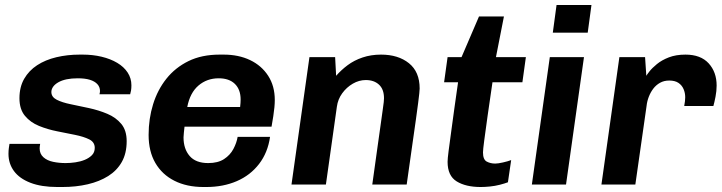

<svg xmlns="http://www.w3.org/2000/svg" viewBox="-20 -740 2896 770"><path d="M210 10Q146 10 102 -7Q58 -24 36 -54Q14 -84 14 -123Q14 -136 15.5 -146.5Q17 -157 18 -163H141Q140 -156 139.5 -152.5Q139 -149 139 -145Q139 -123 154 -109.5Q169 -96 193 -91Q217 -86 243 -86Q262 -86 282.5 -89Q303 -92 320 -99Q337 -106 348.5 -117.5Q360 -129 360 -147Q360 -170 338 -181Q316 -192 281.5 -199Q247 -206 209 -213.5Q171 -221 136.5 -235Q102 -249 80 -275.5Q58 -302 58 -346Q58 -391 77 -424Q96 -457 129 -478.5Q162 -500 206 -510.5Q250 -521 300 -521H312Q352 -521 387.5 -512.5Q423 -504 450 -488Q477 -472 492 -449Q507 -426 507 -398Q507 -386 505.5 -377Q504 -368 502 -362H379Q380 -365 380.5 -369Q381 -373 381 -375Q381 -391 370.5 -402.5Q360 -414 340.5 -420Q321 -426 292 -426Q267 -426 247.5 -422Q228 -418 214 -410Q200 -402 193 -392Q186 -382 186 -371Q186 -351 207.5 -340Q229 -329 263.5 -322Q298 -315 337 -306.5Q376 -298 410.5 -283.5Q445 -269 466.5 -243Q488 -217 488 -174Q488 -125 468.5 -90.5Q449 -56 414 -34Q379 -12 332 -1Q285 10 230 10Z M796 10Q729 10 679.5 -15Q630 -40 603 -86.5Q576 -133 576 -199Q576 -264 594 -322Q612 -380 647.5 -424.5Q683 -469 736 -495Q789 -521 861 -521H877Q937 -521 983 -499Q1029 -477 1055.5 -436Q1082 -395 1082 -339Q1082 -326 1080.5 -309.5Q1079 -293 1076 -274Q1073 -255 1069 -232H720Q719 -221 717.5 -209Q716 -197 716 -189Q716 -143 740.5 -114.5Q765 -86 815 -86Q854 -86 878.5 -102Q903 -118 916 -142.5Q929 -167 933 -191H1063Q1054 -128 1019 -82.5Q984 -37 929.5 -13.5Q875 10 807 10ZM731 -311H943Q944 -320 944.5 -327Q945 -334 945 -341Q945 -381 922 -403.5Q899 -426 857 -426Q810 -426 776 -397Q742 -368 731 -311Z M1149 0 1221 -511H1324L1328 -436Q1348 -459 1374 -478.5Q1400 -498 1434 -509.5Q1468 -521 1508 -521Q1577 -521 1620 -486.5Q1663 -452 1663 -385Q1663 -378 1661.5 -365Q1660 -352 1657 -327.5Q1654 -303 1648 -261Q1642 -219 1633 -155.5Q1624 -92 1611 0H1473Q1485 -88 1493.5 -147Q1502 -206 1507 -243Q1512 -280 1515 -300.5Q1518 -321 1519 -330.5Q1520 -340 1520 -346Q1520 -382 1500 -400.5Q1480 -419 1447 -419Q1420 -419 1395 -404.5Q1370 -390 1352.5 -366Q1335 -342 1331 -312L1287 0Z M1908 10Q1848 10 1811.5 -12.5Q1775 -35 1775 -91Q1775 -103 1779 -134Q1783 -165 1789 -208.5Q1795 -252 1802 -304Q1809 -356 1817 -410H1761L1775 -511H1831L1901 -674H2001L1969 -511H2089L2075 -410H1955Q1944 -336 1935.5 -275.5Q1927 -215 1922 -177Q1917 -139 1917 -129Q1917 -100 1932 -92Q1947 -84 1966 -84Q1977 -84 1997 -88.5Q2017 -93 2030 -98L2017 -9Q2004 -4 1984.5 1Q1965 6 1944.5 8Q1924 10 1908 10Z M2113 0 2185 -511H2322L2250 0ZM2197 -609 2212 -720H2352L2337 -609Z M2392 0 2464 -511H2567L2572 -436Q2574 -440 2584.5 -453.5Q2595 -467 2614.5 -483Q2634 -499 2662.5 -510Q2691 -521 2729 -521Q2790 -521 2822 -486Q2854 -451 2854 -397Q2854 -375 2849.5 -352Q2845 -329 2841 -315H2724Q2726 -324 2727 -334Q2728 -344 2728 -350Q2728 -367 2721.5 -382.5Q2715 -398 2701 -407.5Q2687 -417 2664 -417Q2643 -417 2627 -408Q2611 -399 2600 -384.5Q2589 -370 2582 -352Q2575 -334 2573 -315L2528 0Z"/></svg>

Font: Chivo Medium SemiBold
Style: Italic
Weight: 600
Italic angle: -8.05°
Version: Version 2.002